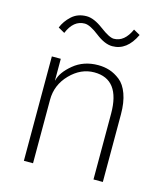

<svg xmlns="http://www.w3.org/2000/svg" viewBox="-109 -806 768 890"><g transform="rotate(15 275.5 -361.5)"><path d="M85 -638.7Q97.7 -670.9 126 -696.8Q154.3 -722.7 197.3 -722.7Q232.4 -722.7 277.8 -688.5Q323.2 -654.3 344.7 -654.3Q395.5 -654.3 424.8 -719.7L456.1 -702.1Q417 -619.1 346.7 -619.1Q310.5 -619.1 266.6 -653.3Q222.7 -687.5 197.3 -687.5Q143.6 -687.5 116.2 -621.1ZM88.9 0V-501H131.8V-397.5H132.8Q141.6 -437.5 189.9 -477.5Q238.3 -517.6 307.6 -517.6Q336.9 -517.6 362.8 -509.3Q388.7 -501 413.6 -481.4Q438.5 -461.9 453.1 -421.9Q467.8 -381.8 467.8 -324.2V0H422.9V-315.4Q422.9 -480.5 298.8 -480.5Q234.4 -480.5 183.6 -428.2Q132.8 -376 132.8 -304.7V0Z"/></g></svg>

Font: Gothic A1 ExtraLight
Style: Regular
Weight: 275
Designer: HanYang I&C Co.,Ltd.
Foundry: HanYang I&C Co.,Ltd.
Version: Version 2.50